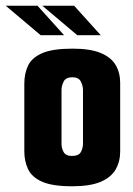

<svg xmlns="http://www.w3.org/2000/svg" viewBox="-60 -646 465 671"><path d="M192 5Q123 5 87 -11Q51 -27 38 -55Q25 -83 25 -117V-354Q25 -389 38 -416.5Q51 -444 87 -460Q123 -476 194 -476Q255 -476 291.5 -461Q328 -446 344 -419Q360 -392 360 -356V-117Q360 -81 344 -53.5Q328 -26 291.5 -10.5Q255 5 192 5ZM191 -101Q215 -101 222.5 -114.5Q230 -128 230 -144V-332Q230 -346 222.5 -361Q215 -376 193 -376Q170 -376 162.5 -361Q155 -346 155 -332V-142Q155 -128 162.5 -114.5Q170 -101 191 -101ZM82 -523 -40 -626H71L164 -523ZM210 -523 88 -626H199L292 -523Z"/></svg>

Font: Smooch Sans ExtraBold
Style: Regular
Weight: 800
Designer: Robert E. Leuschke
Foundry: Robert E. Leuschke
Version: Version 1.010